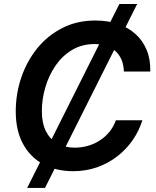

<svg xmlns="http://www.w3.org/2000/svg" viewBox="-20 -839 775 952"><path d="M114.7 92.8 571.8 -819.3H660.2L203.1 92.8ZM343.3 9.8Q257.8 9.8 193.4 -25.4Q128.9 -60.5 93.5 -126.7Q58.1 -192.9 58.1 -286.1Q58.1 -374 85.7 -455.1Q113.3 -536.1 165 -599.9Q216.8 -663.6 289.6 -700.4Q362.3 -737.3 452.6 -737.3Q513.7 -737.3 564 -720.5Q614.3 -703.6 650.9 -671.1Q687.5 -638.7 707 -591.8Q726.6 -544.9 725.1 -484.4H594.2Q593.3 -517.1 582.8 -542.2Q572.3 -567.4 553 -585Q533.7 -602.5 507.6 -611.6Q481.4 -620.6 449.7 -620.6Q386.7 -620.6 338.1 -591.8Q289.6 -563 256.1 -514.6Q222.7 -466.3 205.1 -407Q187.5 -347.7 187.5 -287.6Q187.5 -228.5 207.8 -188.2Q228 -147.9 264.4 -127.4Q300.8 -106.9 350.1 -106.9Q384.3 -106.9 416 -116Q447.8 -125 474.9 -142.6Q502 -160.2 522.5 -185.3Q543 -210.4 554.7 -242.7H686Q669.4 -189.9 637.7 -144Q606 -98.1 561 -63.5Q516.1 -28.8 461.2 -9.5Q406.2 9.8 343.3 9.8Z"/></svg>

Font: Inter 16pt SemiBold
Style: Italic
Weight: 600
Italic angle: -9.3988°
Version: Version 4.001;git-66647c0bb